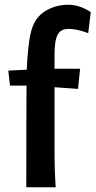

<svg xmlns="http://www.w3.org/2000/svg" viewBox="-20 -790 403 810"><path d="M22 -429H92C91 -350 91 -228 91 0H215C211 -57 210 -102 210 -173V-422L309 -415L318 -500H210V-554C210 -643 226 -668 271 -668C292 -668 322 -662 352 -650L363 -739C330 -760 301 -770 266 -770C220 -770 171 -752 142 -719C116 -690 104 -647 97 -560C95 -540 94 -520 93 -496L15 -492Z"/></svg>

Font: CantoraOne
Style: Regular
Weight: 400
Designer: Pablo Impallari, Rodrigo Fuenzalida
Foundry: Pablo Impallari
Version: Version 1.001